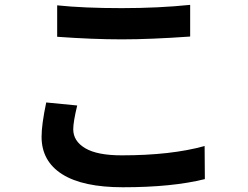

<svg xmlns="http://www.w3.org/2000/svg" viewBox="-20 -747 1040 805"><path d="M219.7 -592.8V-724.6Q331.1 -712.9 490.2 -712.9Q644.5 -712.9 777.3 -726.6V-593.8Q611.3 -582 491.2 -582Q368.2 -582 219.7 -592.8ZM173.8 -317.4 303.7 -304.7Q287.1 -236.3 287.1 -205.1Q287.1 -155.3 337.4 -125.5Q387.7 -95.7 490.2 -95.7Q697.3 -95.7 837.9 -134.8L838.9 3.9Q702.1 38.1 495.1 38.1Q327.1 38.1 240.7 -16.6Q154.3 -71.3 154.3 -173.8Q154.3 -224.6 173.8 -317.4Z"/></svg>

Font: Gen Shin Gothic Bold
Style: Bold
Weight: 700
Designer: [Source Han Sans]
Ryoko NISHIZUKA  (kana & ideographs); Paul D. Hunt (Latin, Greek & Cyrillic); Wenlong ZHANG  (bopomofo
Version: Version 1.002.20150607